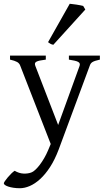

<svg xmlns="http://www.w3.org/2000/svg" viewBox="-43 -747 556 1011"><path d="M482.9 -433.1Q468.3 -429.7 459 -426.8Q449.7 -423.8 443.8 -420.2Q438 -416.5 434.8 -411.9Q431.6 -407.2 429.2 -399.9L266.1 40Q245.6 94.2 220.5 132.8Q195.3 171.4 168.2 196Q141.1 220.7 113.8 232.4Q86.4 244.1 62 244.1Q43.5 244.1 27.8 241.7Q12.2 239.3 1 235.6Q-10.3 231.9 -16.6 227.3Q-22.9 222.7 -22.9 218.3Q-22.9 215.3 -17.1 206.5Q-11.2 197.8 -2.4 187.3Q6.3 176.8 16.4 167Q26.4 157.2 34.2 152.3Q57.6 166 80.8 167Q104 168 122.1 161.1Q130.9 158.2 142.6 147.5Q154.3 136.7 166.3 121.1Q178.2 105.5 189.7 85.7Q201.2 65.9 210 44.9L224.1 11.2L64 -399.9Q59.6 -413.6 46.9 -420.7Q34.2 -427.7 9.8 -433.1V-454.1H198.2V-433.1Q179.2 -430.7 167.2 -428.2Q155.3 -425.8 148.7 -422.1Q142.1 -418.5 141.1 -413.1Q140.1 -407.7 143.1 -399.9L263.2 -88.9L376 -399.9Q378.4 -407.2 376.7 -412.4Q375 -417.5 368.4 -421.1Q361.8 -424.8 349.9 -427.5Q337.9 -430.2 319.8 -433.1V-454.1H482.9ZM237.8 -511.2Q229 -512.7 222.2 -516.6Q215.3 -520.5 210 -524.9L324.2 -727.1Q330.1 -726.6 339.6 -725.3Q349.1 -724.1 359.6 -722.7Q370.1 -721.2 379.9 -719.2Q389.6 -717.3 395 -715.8L406.2 -696.8Z"/></svg>

Font: Gentium Kaktovik
Style: Regular
Weight: 400
Designer: J. Victor Gaultney and Annie Olsen
Foundry: SIL International
Version: Version 1.102; 2013; Maintenance release